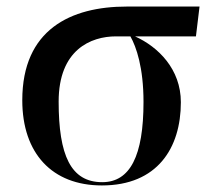

<svg xmlns="http://www.w3.org/2000/svg" viewBox="-20 -556 646 586"><path d="M291 10C460 10 532 -104 532 -244C532 -345 463 -413 392 -445H578L589 -536H367C196 -536 48 -466 48 -250C48 -88 139 10 291 10ZM292 0C196 0 159 -82 159 -246C159 -404 257 -445 334 -445H378C396 -413 418 -350 418 -245C418 -80 377 0 292 0Z"/></svg>

Font: Noto Serif Display Medium
Style: Regular
Weight: 500
Designer: Monotype Design Team
Foundry: Monotype Imaging Inc.
Version: Version 2.009